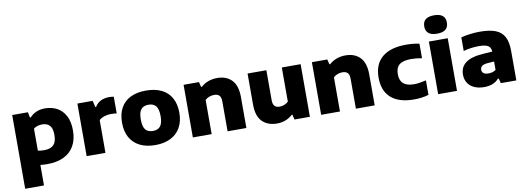

<svg xmlns="http://www.w3.org/2000/svg" viewBox="-72 -1278 5415 1971"><g transform="rotate(-10 2635.5 -292.5)"><path d="M58.5 -548.5H222.5L233.5 -491.5H242Q270 -522.5 310 -540Q350 -557.5 400 -557.5Q469.5 -557.5 524.8 -528.5Q580 -499.5 612.8 -438.5Q645.5 -377.5 645.5 -285.5Q645.5 -191.5 608.2 -125.2Q571 -59 499.5 -24.2Q428 10.5 326 10.5Q296.5 10.5 254.5 6.5V220H58.5ZM450 -271.5Q450 -341 422.2 -370.8Q394.5 -400.5 343 -400.5Q318 -400.5 294.8 -393.2Q271.5 -386 254.5 -371.5V-142.5Q288 -136 320 -136Q386.5 -136 418.2 -168.5Q450 -201 450 -271.5Z M738 -548.5H897.5L913 -481.5H921.5Q944 -519.5 982 -538.2Q1020 -557 1069.5 -557Q1091 -557 1118 -553V-378.5Q1093.5 -383 1057.5 -383Q1022 -383 987.8 -371.8Q953.5 -360.5 934 -340.5V0H738Z M1155 -273.5Q1155 -365 1190 -428.5Q1225 -492 1292 -524.8Q1359 -557.5 1453.5 -557.5Q1548 -557.5 1615 -524.8Q1682 -492 1717.2 -428.5Q1752.5 -365 1752.5 -274Q1752.5 -183.5 1716 -119.5Q1679.5 -55.5 1612.2 -22.5Q1545 10.5 1453.5 10.5Q1362 10.5 1294.8 -22.2Q1227.5 -55 1191.2 -119Q1155 -183 1155 -273.5ZM1557 -273Q1557 -347 1531.2 -378.5Q1505.5 -410 1453.5 -410Q1402 -410 1376.2 -378.8Q1350.5 -347.5 1350.5 -274Q1350.5 -200 1376 -168.2Q1401.5 -136.5 1453.5 -136.5Q1505.5 -136.5 1531.2 -168Q1557 -199.5 1557 -273Z M1845 -548.5H2005.5L2018.5 -496H2027Q2058.5 -525.5 2102 -541.5Q2145.5 -557.5 2195.5 -557.5Q2291.5 -557.5 2347.2 -500Q2403 -442.5 2403 -322.5V0H2207V-311Q2207 -355 2189 -373.5Q2171 -392 2135 -392Q2108 -392 2083 -382.5Q2058 -373 2041 -355.5V0H1845Z M2512 -224.5V-548.5H2708V-237.5Q2708 -193.5 2725.8 -175Q2743.5 -156.5 2777.5 -156.5Q2803 -156.5 2827.8 -166.2Q2852.5 -176 2869 -193V-548.5H3065V0H2904.5L2892 -52H2884.5Q2851.5 -22 2810.5 -6.2Q2769.5 9.5 2724 9.5Q2625.5 9.5 2568.8 -47.5Q2512 -104.5 2512 -224.5Z M3182.5 -548.5H3343L3356 -496H3364.5Q3396 -525.5 3439.5 -541.5Q3483 -557.5 3533 -557.5Q3629 -557.5 3684.8 -500Q3740.5 -442.5 3740.5 -322.5V0H3544.5V-311Q3544.5 -355 3526.5 -373.5Q3508.5 -392 3472.5 -392Q3445.5 -392 3420.5 -382.5Q3395.5 -373 3378.5 -355.5V0H3182.5Z M3829 -273Q3829 -412.5 3915.2 -485Q4001.5 -557.5 4164 -557.5Q4242 -557.5 4303 -543.5V-392.5Q4239.5 -403.5 4188.5 -403.5Q4105.5 -403.5 4067.5 -372Q4029.5 -340.5 4029.5 -274Q4029.5 -207 4066.2 -175.2Q4103 -143.5 4177 -143.5Q4205 -143.5 4233.8 -147.8Q4262.5 -152 4303 -161.5V-10.5Q4271.5 -0.5 4232.2 5Q4193 10.5 4150.5 10.5Q3994 10.5 3911.5 -61.8Q3829 -134 3829 -273Z M4402 0V-548.5H4598.5V0ZM4382 -709.5Q4382 -805 4500 -805Q4618 -805 4618 -709.5Q4618 -613.5 4500 -613.5Q4382 -613.5 4382 -709.5Z M5217 -307V0H5055.5L5042 -50.5H5033.5Q5007.5 -19.5 4968.8 -4.5Q4930 10.5 4882.5 10.5Q4820.5 10.5 4776.5 -10.2Q4732.5 -31 4710 -67.8Q4687.5 -104.5 4687.5 -152.5Q4687.5 -233 4748 -277Q4808.5 -321 4939 -328.5L5025 -334.5Q5023 -364 5009.8 -381.2Q4996.5 -398.5 4969.2 -406Q4942 -413.5 4896.5 -413.5Q4860.5 -413.5 4817.5 -407.8Q4774.5 -402 4737.5 -391V-533Q4781.5 -545 4833.5 -551.2Q4885.5 -557.5 4932 -557.5Q5034.5 -557.5 5096.2 -533.8Q5158 -510 5187.5 -455.5Q5217 -401 5217 -307ZM5025.5 -142.5V-230.5L4959 -226Q4917.5 -222.5 4899 -208.8Q4880.5 -195 4880.5 -170Q4880.5 -146.5 4897.5 -133.2Q4914.5 -120 4947 -120Q4993.5 -120 5025.5 -142.5Z"/></g></svg>

Font: Encode Sans Semi Expanded ExBd
Style: Regular
Weight: 800
Width: 6
Designer: Multiple Designers
Foundry: Impallari Type
Version: Version 2.000